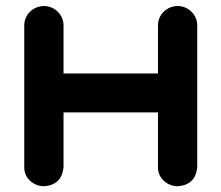

<svg xmlns="http://www.w3.org/2000/svg" viewBox="-20 -614 742 645"><path d="M128.9 -593.8Q155.3 -592.8 173.8 -574.7Q192.4 -556.6 193.4 -530.3V-367.2H510.7V-530.3Q511.7 -557.6 531.2 -575.7Q550.8 -593.8 578.1 -593.8Q604.5 -592.8 623 -574.7Q641.6 -556.6 642.6 -530.3V-51.8Q636.7 6.8 578.1 11.7Q550.8 11.7 530.8 -6.3Q510.7 -24.4 510.7 -51.8V-236.3H193.4V-51.8Q187.5 6.8 128.9 11.7Q101.6 11.7 81.5 -6.3Q61.5 -24.4 61.5 -51.8V-530.3Q62.5 -557.6 82 -575.7Q101.6 -593.8 128.9 -593.8Z"/></svg>

Font: Nico Moji
Style: Regular
Weight: 400
Version: Version 1.02